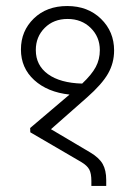

<svg xmlns="http://www.w3.org/2000/svg" viewBox="-20 -636 439 631"><path d="M97.7 -471.7V-471.2Q97.7 -421.4 137.7 -392.3Q177.7 -363.3 250 -361.3Q281.2 -390.6 294.7 -415.8Q308.1 -440.9 308.1 -471.2Q308.1 -514.6 278.1 -544.2Q248 -573.7 202.1 -573.7Q156.2 -573.7 127 -544.4Q97.7 -515.1 97.7 -471.7ZM280.3 -24.9V-41Q280.3 -65.9 273.4 -78.9Q266.6 -91.8 247.1 -103.5L79.6 -201.2L79.1 -215.3L208.5 -325.2Q136.2 -333 92.5 -372.8Q48.8 -412.6 48.8 -473.4Q48.8 -534.2 91.1 -575.2Q133.3 -616.2 200.9 -616.2Q268.6 -616.2 311.8 -574.2Q355 -532.2 355 -470.2Q355 -429.2 335.2 -394.3Q315.4 -359.4 266.1 -315.9L147.5 -211.4L276.9 -134.8Q305.7 -117.7 317.4 -97.2Q329.1 -76.7 329.1 -44.4V-24.9Z"/></svg>

Font: Yantramanav Light
Style: Regular
Weight: 300
Version: Version 1.001;PS 1.0;hotconv 1.0.72;makeotf.lib2.5.5900; ttf